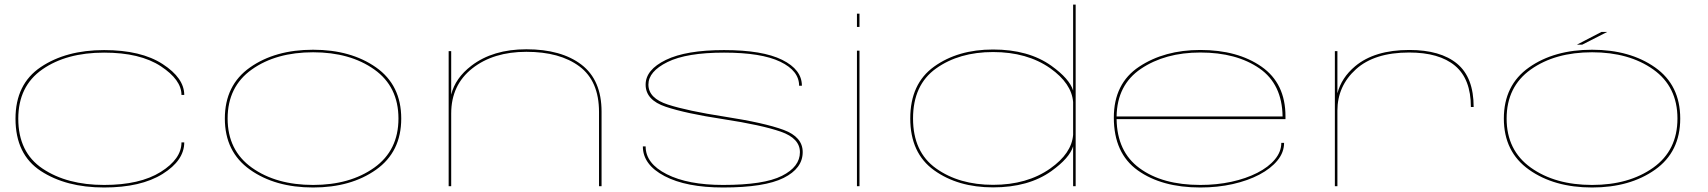

<svg xmlns="http://www.w3.org/2000/svg" viewBox="-20 -805 7384 830"><path d="M430 5.5Q265.5 5.5 156.2 -66Q47 -137.5 47 -292Q47 -441.5 156.2 -515Q265.5 -588.5 430 -588.5Q590 -588.5 683.2 -528Q776.5 -467.5 776.5 -394.5H764.5Q764.5 -460 675 -518.8Q585.5 -577.5 430 -577.5Q267 -577.5 163 -505Q59 -432.5 59 -292Q59 -146.5 164.2 -76Q269.5 -5.5 430 -5.5Q585 -5.5 674.8 -61.8Q764.5 -118 764.5 -189.5H776.5Q776.5 -111.5 682.8 -53Q589 5.5 430 5.5Z M1333.5 5.5Q1169.5 5.5 1060.8 -71.5Q952 -148.5 952 -292.5Q952 -437 1060.8 -513.5Q1169.5 -590 1333.5 -590Q1497 -590 1605.8 -513.5Q1714.5 -437 1714.5 -292.5Q1714.5 -148.5 1605.8 -71.5Q1497 5.5 1333.5 5.5ZM1333.5 -5.5Q1493 -5.5 1597.8 -80.2Q1702.5 -155 1702.5 -292.5Q1702.5 -430.5 1597.8 -504.8Q1493 -579 1333.5 -579Q1173.5 -579 1068.8 -504.8Q964 -430.5 964 -292.5Q964 -155 1068.8 -80.2Q1173.5 -5.5 1333.5 -5.5Z M1919.5 0V-584H1930.5V-396Q1948 -467.5 2018 -521Q2111 -592 2255.5 -592Q2406.5 -592 2493.5 -525.5Q2580.5 -459 2580.5 -322V0H2569.5V-321Q2569.5 -454.5 2485 -517.8Q2400.5 -581 2255.5 -581Q2112.5 -581 2021.5 -509.2Q1930.5 -437.5 1930.5 -314.5V0Z M3106 5.5Q2946.5 5.5 2852.8 -43.8Q2759 -93 2759 -172H2771Q2771 -98 2862.5 -51.8Q2954 -5.5 3106 -5.5Q3282.5 -5.5 3360.2 -44.8Q3438 -84 3438 -147Q3438 -207 3355.2 -235.8Q3272.5 -264.5 3106 -290Q2944.5 -314.5 2857.8 -343.5Q2771 -372.5 2771 -439Q2771 -503.5 2858.5 -546Q2946 -588.5 3110 -588.5Q3276.5 -588.5 3361.5 -546.2Q3446.5 -504 3446.5 -434.5H3434.5Q3434.5 -499 3353 -538.2Q3271.5 -577.5 3110 -577.5Q2948 -577.5 2865.5 -536.8Q2783 -496 2783 -439.5Q2783 -380 2867.8 -352.8Q2952.5 -325.5 3111 -301Q3285 -274 3367.5 -243.5Q3450 -213 3450 -147.5Q3450 -77 3367.5 -35.8Q3285 5.5 3106 5.5Z M3684.5 0V-586H3695.5V0ZM3684.5 -746H3695.5V-688.5H3684.5Z M4619 0V-172.5Q4604 -122 4524.5 -65Q4426 5 4273 5Q4121 5 4018 -69Q3915 -143 3915 -293Q3915 -443 4018 -517Q4121 -591 4273 -591Q4426 -591 4524.5 -521Q4604 -464 4619 -413.5V-785H4630V0ZM4619 -222V-364Q4612.5 -444.5 4520 -510Q4420 -580 4273 -580Q4126 -580 4026.5 -509Q3927 -438 3927 -293Q3927 -148 4026.5 -77Q4126 -6 4273 -6Q4420 -6 4520 -76.5Q4612.5 -141.5 4619 -222Z M5169 5.5Q5002 5.5 4898.5 -68.5Q4795 -142.5 4795 -296.5Q4795 -444 4904.2 -516.5Q5013.5 -589 5169 -589Q5330 -589 5433.5 -516.8Q5537 -444.5 5537 -302V-290H4807Q4809 -149.5 4905.5 -78.5Q5004 -5.5 5169 -5.5Q5240 -5.5 5303.2 -19.2Q5366.5 -33 5415 -57.8Q5463.5 -82.5 5491.2 -115.8Q5519 -149 5519 -187.5H5531Q5531 -146.5 5502.5 -111.5Q5474 -76.5 5424.2 -50.2Q5374.5 -24 5309 -9.2Q5243.5 5.5 5169 5.5ZM4807 -301.5H5524.5Q5522.5 -441 5425 -509Q5325.5 -578 5169 -578Q5016.5 -578 4912 -507.5Q4809 -438 4807 -301.5Z M6338.5 -342.5Q6338.5 -463.5 6270 -520.8Q6201.5 -578 6071.5 -578Q5921.5 -578 5841.5 -505.5Q5761.5 -433 5761.5 -326.5V0H5750.5V-584H5761.5V-401.5Q5779 -469 5838 -518.5Q5922 -589 6072.5 -589Q6207 -589 6278.8 -529.8Q6350.5 -470.5 6350.5 -342.5Z M6862.5 5.5Q6698.5 5.5 6589.8 -71.5Q6481 -148.5 6481 -292.5Q6481 -437 6589.8 -513.5Q6698.5 -590 6862.5 -590Q7026 -590 7134.8 -513.5Q7243.5 -437 7243.5 -292.5Q7243.5 -148.5 7134.8 -71.5Q7026 5.5 6862.5 5.5ZM6862.5 -5.5Q7022 -5.5 7126.8 -80.2Q7231.5 -155 7231.5 -292.5Q7231.5 -430.5 7126.8 -504.8Q7022 -579 6862.5 -579Q6702.5 -579 6597.8 -504.8Q6493 -430.5 6493 -292.5Q6493 -155 6597.8 -80.2Q6702.5 -5.5 6862.5 -5.5ZM6797 -612 6903 -667H6928L6820 -612Z"/></svg>

Font: Anybody UltraExpanded Thin
Style: Regular
Weight: 100
Width: 9
Designer: Tyler Finck
Foundry: Etcetera Type Company
Version: Version 1.010; ttfautohint (v1.8.3) -l 8 -r 50 -G 200 -x 14 